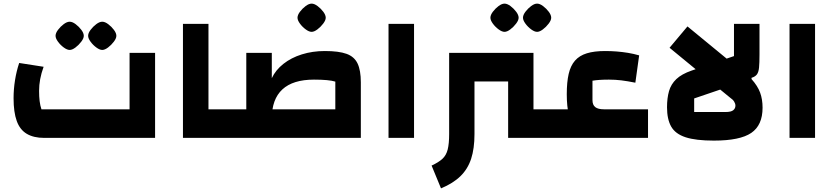

<svg xmlns="http://www.w3.org/2000/svg" viewBox="-20 -762 4601 1061"><path d="M224 0Q166 0 128 -22.5Q90 -45 72.5 -93.5Q55 -142 55 -219Q55 -269 63 -319Q71 -369 86 -414L221 -393Q208 -357 202 -324.5Q196 -292 196 -260Q196 -228 199 -203.5Q202 -179 209 -158H696V-470H837V0ZM365 -486Q351 -486 332.5 -499.5Q314 -513 300.5 -531.5Q287 -550 287 -564Q287 -579 300.5 -597Q314 -615 332 -628.5Q350 -642 365 -642Q380 -642 398 -628.5Q416 -615 429.5 -597Q443 -579 443 -564Q443 -550 429 -531.5Q415 -513 397 -499.5Q379 -486 365 -486ZM545 -486Q531 -486 512.5 -499.5Q494 -513 480.5 -531.5Q467 -550 467 -564Q467 -579 480.5 -597Q494 -615 512 -628.5Q530 -642 545 -642Q560 -642 578 -628.5Q596 -615 609.5 -597Q623 -579 623 -564Q623 -550 609 -531.5Q595 -513 577 -499.5Q559 -486 545 -486Z M991 0V-630H1132V-158H1209V0ZM1209 0V-158Q1219 -158 1224 -136.5Q1229 -115 1229 -79Q1229 -42 1224 -21Q1219 0 1209 0Z M1833 0V-311Q1798 -322 1715 -322Q1599 -322 1540.5 -268Q1482 -214 1482 -107H1341V-470H1482V-330Q1503 -375 1546 -409Q1589 -443 1648 -461.5Q1707 -480 1775 -480Q1852 -480 1895 -464.5Q1938 -449 1956 -411Q1974 -373 1974 -307V0ZM1209 0V-158H1974V0ZM1209 0Q1199 0 1194 -21Q1189 -42 1189 -79Q1189 -115 1194 -136.5Q1199 -158 1209 -158ZM1702 -586Q1688 -586 1669.5 -599.5Q1651 -613 1637.5 -631.5Q1624 -650 1624 -664Q1624 -679 1637.5 -697Q1651 -715 1669 -728.5Q1687 -742 1702 -742Q1717 -742 1735 -728.5Q1753 -715 1766.5 -697Q1780 -679 1780 -664Q1780 -650 1766 -631.5Q1752 -613 1734 -599.5Q1716 -586 1702 -586Z M2127 0V-630H2268V0Z M2417 279 2365 153Q2404 135 2425 115.5Q2446 96 2454 64Q2462 32 2462 -21V-470H2602V-21Q2602 59 2583.5 115.5Q2565 172 2524.5 211.5Q2484 251 2417 279ZM2602 -312V-470H2788V-312ZM2788 0V-470H2928V-158H3006V0ZM3006 0V-158Q3015 -158 3020.5 -136.5Q3026 -115 3026 -79Q3026 -42 3020.5 -21Q3015 0 3006 0ZM2768 -586Q2754 -586 2735.5 -599.5Q2717 -613 2703.5 -631.5Q2690 -650 2690 -664Q2690 -679 2703.5 -697Q2717 -715 2735 -728.5Q2753 -742 2768 -742Q2783 -742 2801 -728.5Q2819 -715 2832.5 -697Q2846 -679 2846 -664Q2846 -650 2832 -631.5Q2818 -613 2800 -599.5Q2782 -586 2768 -586ZM2948 -586Q2934 -586 2915.5 -599.5Q2897 -613 2883.5 -631.5Q2870 -650 2870 -664Q2870 -679 2883.5 -697Q2897 -715 2915 -728.5Q2933 -742 2948 -742Q2963 -742 2981 -728.5Q2999 -715 3012.5 -697Q3026 -679 3026 -664Q3026 -650 3012 -631.5Q2998 -613 2980 -599.5Q2962 -586 2948 -586Z M3332 0Q3270 0 3228 -12.5Q3186 -25 3160.5 -53Q3135 -81 3123.5 -127.5Q3112 -174 3112 -241Q3112 -308 3122.5 -353.5Q3133 -399 3157.5 -427Q3182 -455 3223 -467.5Q3264 -480 3323 -480Q3357 -480 3388 -477.5Q3419 -475 3450 -470Q3481 -465 3512 -456L3491 -305Q3446 -314 3413 -318Q3380 -322 3345 -322Q3316 -322 3294 -320.5Q3272 -319 3254 -316V-209Q3254 -182 3269.5 -170Q3285 -158 3317 -158H3561V0ZM3006 0V-158H3243L3340 0ZM3006 0Q2996 0 2991 -21Q2986 -42 2986 -79Q2986 -115 2991 -136.5Q2996 -158 3006 -158Z M3925 15Q3825 15 3768.5 -3.5Q3712 -22 3689 -62.5Q3666 -103 3666 -169Q3666 -220 3677 -258.5Q3688 -297 3717.5 -325Q3747 -353 3802 -372L4036 -452V-630H4177V-460Q4177 -414 4174.5 -388.5Q4172 -363 4162.5 -350.5Q4153 -338 4133 -332V-325Q4167 -287 4180.5 -250Q4194 -213 4194 -167Q4194 -70 4131.5 -27.5Q4069 15 3925 15ZM3816 -143H3989Q4020 -143 4032 -153Q4044 -163 4044 -178Q4044 -189 4037 -200.5Q4030 -212 4015 -222L3960 -267L3816 -218ZM3854 -355 3680 -498 3779 -616 4026 -413Z M4343 0V-630H4484V0Z"/></svg>

Font: Changa ExtraLight
Style: Bold
Weight: 700
Version: Version 3.002; ttfautohint (v1.8.2)